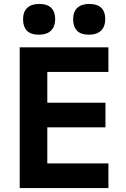

<svg xmlns="http://www.w3.org/2000/svg" viewBox="-20 -954 640 974"><path d="M80 0V-714H530V-589H220V-433H515V-308H220V-125H530V0ZM431 -778Q390 -778 370.5 -798.5Q351 -819 351 -856Q351 -894 372 -914Q393 -934 433 -934Q474 -934 494 -914Q514 -894 514 -857Q514 -820 493 -799Q472 -778 431 -778ZM177 -778Q136 -778 116.5 -798.5Q97 -819 97 -856Q97 -894 118 -914Q139 -934 179 -934Q220 -934 240 -914Q260 -894 260 -857Q260 -820 239 -799Q218 -778 177 -778Z"/></svg>

Font: Noto Sans Mono
Style: Bold
Weight: 700
Designer: Monotype Design Team
Foundry: Monotype Imaging Inc.
Version: Version 2.014